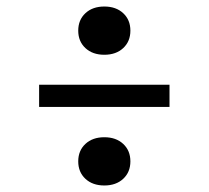

<svg xmlns="http://www.w3.org/2000/svg" viewBox="-20 -627 640 589"><path d="M300 -459Q264 -459 242 -479.5Q220 -500 220 -533Q220 -566 242 -586.5Q264 -607 300 -607Q336 -607 358 -586.5Q380 -566 380 -533Q380 -500 358 -479.5Q336 -459 300 -459ZM100 -299V-367H500V-299ZM300 -58Q264 -58 242 -78.5Q220 -99 220 -132Q220 -165 242 -185.5Q264 -206 300 -206Q336 -206 358 -185.5Q380 -165 380 -132Q380 -99 358 -78.5Q336 -58 300 -58Z"/></svg>

Font: Pitagon Sans Mono Light
Style: Regular
Weight: 300
Monospace: yes
Designer: Travis Tran
Foundry: Pitagon
Version: Version 1.001; ttfautohint (v1.8.4.7-5d5b);gftools[0.9.26]